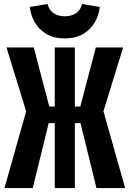

<svg xmlns="http://www.w3.org/2000/svg" viewBox="-20 -951 655 971"><path d="M256.9 -328.2H226.2L145.6 0H2.6L112.3 -388.2L12.8 -710.8H150.8L229.2 -412.3H256.9V-710.8H358.5V-412.3H386.2L464.6 -710.8H602.6L503.1 -388.2L612.8 0H467.7L387.2 -328.2H358.5V0H256.9ZM307.7 -756.9Q251.3 -756.9 213.6 -779.7Q175.9 -802.6 155.4 -839Q134.9 -875.4 130.8 -915.9L220.5 -930.8Q227.7 -901.5 250 -885.1Q272.3 -868.7 307.7 -868.7Q343.1 -868.7 365.6 -885.1Q388.2 -901.5 394.9 -930.8L484.6 -915.9Q480.5 -875.4 460 -839Q439.5 -802.6 401.5 -779.7Q363.6 -756.9 307.7 -756.9Z"/></svg>

Font: FiraCode Nerd Font
Style: Bold
Weight: 700
Designer: Carrois Corporate, Edenspiekermann AG, Nikita Prokopov
Foundry: Carrois Corporate, Edenspiekermann AG, Nikita Prokopov
Version: Version 6.002;Nerd Fonts 2.1.0